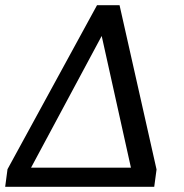

<svg xmlns="http://www.w3.org/2000/svg" viewBox="-38 -722 710 742"><path d="M424 -702 567 -67 558 0H-18L-9 -68L337 -702ZM82 -74H468L355 -583Z"/></svg>

Font: Bitter Medium
Style: Italic
Weight: 500
Italic angle: -9°
Designer: Sol Matas, and Bitter project Authors
Foundry: Sol Matas
Version: Version 2.001